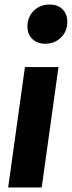

<svg xmlns="http://www.w3.org/2000/svg" viewBox="-20 -827 317 847"><path d="M238 -531 164 0H16L90 -531ZM101 -710Q101 -752 129 -779.5Q157 -807 199 -807Q235 -807 256 -786Q277 -765 277 -731Q277 -689 249 -661.5Q221 -634 180 -634Q144 -634 122.5 -655Q101 -676 101 -710Z"/></svg>

Font: Fira Sans Condensed
Style: Bold Italic
Weight: 700
Width: 3
Italic angle: -8°
Designer: Carrois Corporate & Edenspiekermann AG
Foundry: Carrois Corporate GbR & Edenspiekermann AG
Version: Version 4.203